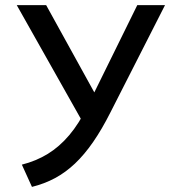

<svg xmlns="http://www.w3.org/2000/svg" viewBox="-20 -720 670 751"><path d="M105 11 65.5 -76Q121 -90 166.8 -118Q212.5 -146 251 -191.5Q289.5 -237 321.5 -303L517 -700H625.5L412 -280.5Q378.5 -214 344.2 -164.5Q310 -115 273.2 -80.2Q236.5 -45.5 195 -23.2Q153.5 -1 105 11ZM311 -229 45.5 -700H160.5L373.5 -314Z"/></svg>

Font: Geologica Cursive Light
Style: Regular
Weight: 300
Designer: Sindre Bremnes, Frode Helland
Foundry: Monokrom Skriftforlag AS
Version: Version 1.010;gftools[0.9.28]